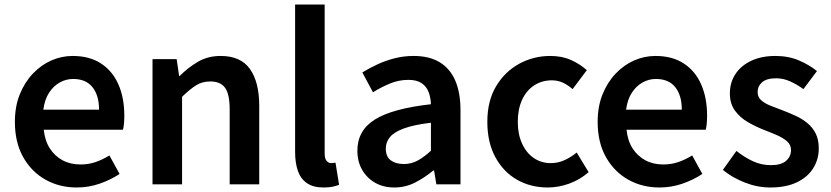

<svg xmlns="http://www.w3.org/2000/svg" viewBox="-20 -817 3683 851"><path d="M320 14Q243 14 181 -21Q119 -56 82.5 -121Q46 -186 46 -277Q46 -345 67.5 -398.5Q89 -452 125.5 -490.5Q162 -529 207.5 -549Q253 -569 302 -569Q377 -569 428 -535.5Q479 -502 505 -442.5Q531 -383 531 -305Q531 -286 529.5 -269.5Q528 -253 525 -242H174Q179 -193 201 -159Q223 -125 257.5 -106.5Q292 -88 337 -88Q372 -88 403 -98.5Q434 -109 465 -128L510 -46Q471 -20 422 -3Q373 14 320 14ZM172 -331H419Q419 -394 390 -430.5Q361 -467 304 -467Q273 -467 245 -451.5Q217 -436 197.5 -406Q178 -376 172 -331Z M656 0V-555H763L774 -480H776Q813 -517 857 -543Q901 -569 958 -569Q1047 -569 1088 -511Q1129 -453 1129 -348V0H998V-331Q998 -400 977.5 -428Q957 -456 912 -456Q876 -456 848.5 -438.5Q821 -421 787 -388V0Z M1414 14Q1368 14 1340 -5.5Q1312 -25 1300 -60.5Q1288 -96 1288 -143V-797H1419V-137Q1419 -113 1428 -103.5Q1437 -94 1447 -94Q1451 -94 1455 -94.5Q1459 -95 1467 -96L1483 2Q1471 7 1454.5 10.5Q1438 14 1414 14Z M1728 14Q1679 14 1642.5 -7Q1606 -28 1585 -64.5Q1564 -101 1564 -149Q1564 -239 1642 -287.5Q1720 -336 1890 -355Q1889 -385 1879.5 -409.5Q1870 -434 1848.5 -448.5Q1827 -463 1790 -463Q1748 -463 1709 -447Q1670 -431 1633 -408L1586 -496Q1617 -515 1652.5 -531.5Q1688 -548 1728.5 -558.5Q1769 -569 1813 -569Q1883 -569 1929 -541Q1975 -513 1998 -459.5Q2021 -406 2021 -329V0H1914L1904 -61H1900Q1863 -30 1820 -8Q1777 14 1728 14ZM1770 -90Q1803 -90 1831.5 -105.5Q1860 -121 1890 -149V-273Q1815 -264 1771 -248Q1727 -232 1708.5 -209.5Q1690 -187 1690 -159Q1690 -122 1712.5 -106Q1735 -90 1770 -90Z M2408 14Q2332 14 2271.5 -20.5Q2211 -55 2175.5 -120.5Q2140 -186 2140 -277Q2140 -370 2179 -435Q2218 -500 2281.5 -534.5Q2345 -569 2419 -569Q2471 -569 2511 -551Q2551 -533 2581 -506L2518 -422Q2496 -441 2474 -451Q2452 -461 2426 -461Q2382 -461 2347.5 -438.5Q2313 -416 2294 -374.5Q2275 -333 2275 -277Q2275 -222 2294 -180.5Q2313 -139 2346 -116.5Q2379 -94 2421 -94Q2454 -94 2483 -107.5Q2512 -121 2536 -141L2589 -54Q2550 -20 2502.5 -3Q2455 14 2408 14Z M2903 14Q2826 14 2764 -21Q2702 -56 2665.5 -121Q2629 -186 2629 -277Q2629 -345 2650.5 -398.5Q2672 -452 2708.5 -490.5Q2745 -529 2790.5 -549Q2836 -569 2885 -569Q2960 -569 3011 -535.5Q3062 -502 3088 -442.5Q3114 -383 3114 -305Q3114 -286 3112.5 -269.5Q3111 -253 3108 -242H2757Q2762 -193 2784 -159Q2806 -125 2840.5 -106.5Q2875 -88 2920 -88Q2955 -88 2986 -98.5Q3017 -109 3048 -128L3093 -46Q3054 -20 3005 -3Q2956 14 2903 14ZM2755 -331H3002Q3002 -394 2973 -430.5Q2944 -467 2887 -467Q2856 -467 2828 -451.5Q2800 -436 2780.5 -406Q2761 -376 2755 -331Z M3394 14Q3337 14 3281 -8Q3225 -30 3184 -64L3244 -148Q3281 -119 3318 -102Q3355 -85 3397 -85Q3442 -85 3464 -104Q3486 -123 3486 -152Q3486 -175 3468.5 -190.5Q3451 -206 3423.5 -218Q3396 -230 3367 -241Q3331 -255 3296 -275Q3261 -295 3238 -326Q3215 -357 3215 -403Q3215 -451 3239.5 -488.5Q3264 -526 3309.5 -547.5Q3355 -569 3417 -569Q3475 -569 3521.5 -549Q3568 -529 3601 -502L3541 -422Q3512 -443 3482 -456.5Q3452 -470 3420 -470Q3378 -470 3358 -452.5Q3338 -435 3338 -409Q3338 -387 3353.5 -373Q3369 -359 3395 -348.5Q3421 -338 3451 -327Q3480 -316 3508 -303Q3536 -290 3559 -271Q3582 -252 3595.5 -225Q3609 -198 3609 -159Q3609 -111 3584.5 -71.5Q3560 -32 3512 -9Q3464 14 3394 14Z"/></svg>

Font: Noto Sans JP Thin SemiBold
Style: Regular
Weight: 600
Version: Version 2.004-H2;hotconv 1.0.118;makeotfexe 2.5.65603